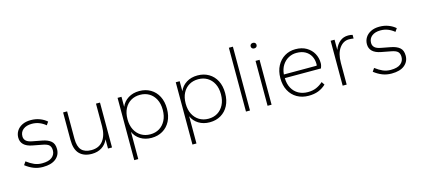

<svg xmlns="http://www.w3.org/2000/svg" viewBox="-64 -1214 4267 1941"><g transform="rotate(-15 2069.5 -243.0)"><path d="M244 10Q192 10 148 -7.5Q104 -25 63 -57L86 -91Q127 -60 164 -44Q201 -28 245 -28Q315 -28 349 -55.5Q383 -83 383 -127Q383 -162 364.5 -181Q346 -200 295 -209L195 -228Q137 -239 107.5 -267.5Q78 -296 78 -341Q78 -379 97.5 -410.5Q117 -442 154.5 -461Q192 -480 245 -480Q296 -480 339 -463.5Q382 -447 412 -420L389 -387Q360 -412 324 -426.5Q288 -441 246 -441Q189 -441 155.5 -414.5Q122 -388 122 -343Q122 -314 141.5 -295.5Q161 -277 205 -269L305 -250Q363 -239 395 -212Q427 -185 427 -129Q427 -67 380 -28.5Q333 10 244 10Z M756 10Q673 10 627.5 -36.5Q582 -83 582 -183V-470H624V-185Q624 -102 658 -65Q692 -28 761 -28Q842 -28 884 -83.5Q926 -139 926 -232V-470H968V0H926V-97Q905 -47 861 -18.5Q817 10 756 10Z M1152 182V-470H1193V-365Q1215 -418 1264.5 -449Q1314 -480 1381 -480Q1447 -480 1498 -450Q1549 -420 1577.5 -365Q1606 -310 1606 -235Q1606 -160 1577.5 -105Q1549 -50 1498 -20Q1447 10 1381 10Q1315 10 1265.5 -20.5Q1216 -51 1194 -103V182ZM1378 -28Q1432 -28 1473 -53Q1514 -78 1538 -124.5Q1562 -171 1562 -235Q1562 -300 1538 -346Q1514 -392 1473 -416.5Q1432 -441 1378 -441Q1324 -441 1282.5 -416.5Q1241 -392 1217 -346Q1193 -300 1193 -235Q1193 -171 1217 -124.5Q1241 -78 1282.5 -53Q1324 -28 1378 -28Z M1761 182V-470H1802V-365Q1824 -418 1873.5 -449Q1923 -480 1990 -480Q2056 -480 2107 -450Q2158 -420 2186.5 -365Q2215 -310 2215 -235Q2215 -160 2186.5 -105Q2158 -50 2107 -20Q2056 10 1990 10Q1924 10 1874.5 -20.5Q1825 -51 1803 -103V182ZM1987 -28Q2041 -28 2082 -53Q2123 -78 2147 -124.5Q2171 -171 2171 -235Q2171 -300 2147 -346Q2123 -392 2082 -416.5Q2041 -441 1987 -441Q1933 -441 1891.5 -416.5Q1850 -392 1826 -346Q1802 -300 1802 -235Q1802 -171 1826 -124.5Q1850 -78 1891.5 -53Q1933 -28 1987 -28Z M2370 0V-668H2412V0Z M2596 0V-470H2638V0ZM2617 -595Q2603 -595 2594.5 -603Q2586 -611 2586 -624Q2586 -637 2594.5 -645Q2603 -653 2617 -653Q2631 -653 2639.5 -645Q2648 -637 2648 -624Q2648 -611 2639.5 -603Q2631 -595 2617 -595Z M3025 10Q2957 10 2904.5 -20Q2852 -50 2822.5 -105Q2793 -160 2793 -235Q2793 -310 2822.5 -365Q2852 -420 2902 -450Q2952 -480 3015 -480Q3082 -480 3129.5 -452Q3177 -424 3202 -378.5Q3227 -333 3227 -278Q3227 -264 3223 -249Q3219 -234 3215 -225H2837Q2838 -164 2862.5 -119.5Q2887 -75 2929.5 -51.5Q2972 -28 3027 -28Q3077 -28 3114.5 -44Q3152 -60 3186 -90L3207 -58Q3171 -24 3127 -7Q3083 10 3025 10ZM2837 -263H3180Q3182 -266 3182.5 -271Q3183 -276 3183 -280Q3183 -327 3163.5 -363Q3144 -399 3107 -420Q3070 -441 3015 -441Q2970 -441 2931.5 -420Q2893 -399 2867.5 -359.5Q2842 -320 2837 -263Z M3382 0V-470H3423V-363Q3443 -417 3479.5 -446.5Q3516 -476 3566 -476Q3580 -476 3592 -474.5Q3604 -473 3612 -470V-432Q3600 -434 3588 -435Q3576 -436 3564 -436Q3504 -436 3464 -380.5Q3424 -325 3424 -227V0Z M3893 10Q3841 10 3797 -7.5Q3753 -25 3712 -57L3735 -91Q3776 -60 3813 -44Q3850 -28 3894 -28Q3964 -28 3998 -55.5Q4032 -83 4032 -127Q4032 -162 4013.5 -181Q3995 -200 3944 -209L3844 -228Q3786 -239 3756.5 -267.5Q3727 -296 3727 -341Q3727 -379 3746.5 -410.5Q3766 -442 3803.5 -461Q3841 -480 3894 -480Q3945 -480 3988 -463.5Q4031 -447 4061 -420L4038 -387Q4009 -412 3973 -426.5Q3937 -441 3895 -441Q3838 -441 3804.5 -414.5Q3771 -388 3771 -343Q3771 -314 3790.5 -295.5Q3810 -277 3854 -269L3954 -250Q4012 -239 4044 -212Q4076 -185 4076 -129Q4076 -67 4029 -28.5Q3982 10 3893 10Z"/></g></svg>

Font: Gantari ExtraLight
Style: Regular
Weight: 250
Designer: Anugrah Pasau
Foundry: Lafontype
Version: Version 1.000